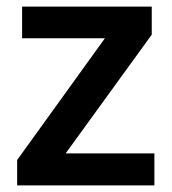

<svg xmlns="http://www.w3.org/2000/svg" viewBox="-20 -562 521 582"><path d="M448 0V-97H179L440 -457V-542H47V-446H298L32 -77V0Z"/></svg>

Font: Noto Sans Arabic UI SmBd
Style: Regular
Weight: 600
Designer: Monotype Design Team, Nadine Chahine and Nizar Qandah
Foundry: Monotype Imaging Inc.
Version: Version 2.010